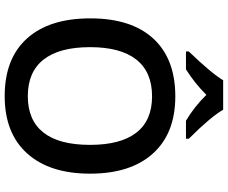

<svg xmlns="http://www.w3.org/2000/svg" viewBox="-97 -874 981 827"><g transform="rotate(90 393.5 -460.5)"><path d="M500 -771Q439.9 -806.6 388.7 -858.9Q338.4 -808.6 278.8 -771H201.7V-783.2Q294.9 -879.9 325.7 -931.2H452.6Q483.4 -877.4 577.6 -783.2V-771ZM728 -357.9Q728 -183.6 640.9 -86.9Q553.7 9.8 394 9.8Q232.4 9.8 145.8 -86.2Q59.1 -182.1 59.1 -358.9Q59.1 -535.6 146.2 -630.4Q233.4 -725.1 395 -725.1Q554.2 -725.1 641.1 -628.9Q728 -532.7 728 -357.9ZM183.1 -357.9Q183.1 -226.1 236.3 -158Q289.6 -89.8 394 -89.8Q498 -89.8 551 -157.2Q604 -224.6 604 -357.9Q604 -489.3 551.5 -557.1Q499 -625 395 -625Q290 -625 236.6 -557.1Q183.1 -489.3 183.1 -357.9Z"/></g></svg>

Font: TypoPRO Open Sans
Style: Regular
Weight: 600
Foundry: Ascender Corporation
Version: Version 1.10